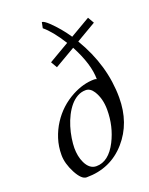

<svg xmlns="http://www.w3.org/2000/svg" viewBox="-152 -881 752 972"><g transform="rotate(-20 224.5 -395.0)"><path d="M282.2 -660.2Q233.4 -737.8 191.4 -772L197.8 -803.2Q209 -803.2 233.9 -779.8Q279.8 -735.8 316.9 -680.7L424.8 -743.7L444.3 -710L337.4 -647.5Q435.1 -483.4 435.1 -310.1Q435.1 -172.9 354.5 -81.1Q272 13.2 142.1 13.2Q115.7 13.2 88.4 -38.1Q61 -90.3 61 -136.2Q61 -182.1 74.2 -223.1Q87.4 -264.2 109.9 -298.8Q154.3 -367.7 226.6 -406.7Q288.1 -439.5 347.2 -439.5Q353.5 -439.5 360.4 -436.5Q360.4 -517.1 302.2 -626.5L191.4 -562L171.9 -595.7ZM150.9 -66.4Q171.9 -22.9 208.5 -22.9Q274.9 -22.9 318.4 -107.9Q356.9 -183.6 356.9 -273.4Q356.9 -333.5 330.1 -376Q312.5 -403.3 288.1 -403.3Q263.7 -403.3 242.9 -391.6Q222.2 -379.9 205.3 -360.1Q188.5 -340.3 175 -314Q161.6 -287.6 152.6 -258.5Q143.6 -229.5 138.9 -199Q134.3 -168.5 134.3 -147Q134.3 -125.5 138.2 -105.2Q142.1 -85 150.9 -66.4Z"/></g></svg>

Font: Cardo-Italic
Style: Italic
Weight: 400
Italic angle: -12°
Designer: David J. Perry
Foundry: David J. Perry
Version: Version 0.991